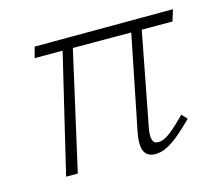

<svg xmlns="http://www.w3.org/2000/svg" viewBox="-69 -497 673 587"><g transform="rotate(-15 267.5 -203.0)"><path d="M356 4Q340 4 330 -4Q320 -12 317.5 -29Q315 -46 320 -73L387 -407H420L356 -74Q354 -62 354.5 -52Q355 -42 359 -35.5Q363 -29 374 -29Q392 -29 414 -46.5Q436 -64 463 -92L479 -75Q456 -52 435 -34Q414 -16 394.5 -6Q375 4 356 4ZM74 0 171 -407H203L111 0ZM511 -374 75 -375 84 -409 522 -410Z"/></g></svg>

Font: Ysabeau Infant ExtraLight
Style: Italic
Weight: 250
Italic angle: -12°
Designer: Christian Thalmann (Catharsis Fonts)
Version: Version 2.001;gftools[0.9.30]; featfreeze: ss01,ss02,lnum